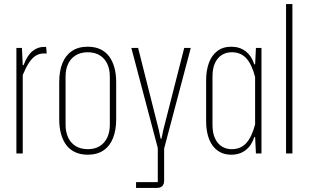

<svg xmlns="http://www.w3.org/2000/svg" viewBox="-20 -749 1507 937"><path d="M60 0V-515H87L91 -431H95Q113 -479 138.5 -499.5Q164 -520 193 -520H205L208 -488H193Q171 -488 153.5 -476.5Q136 -465 121 -442Q106 -419 91 -383V0Z M408 6Q374 6 347.5 -6Q321 -18 304 -40.5Q287 -63 278 -95Q269 -127 269 -167V-348Q269 -402 284.5 -440.5Q300 -479 331 -500Q362 -521 408 -521Q443 -521 469 -509Q495 -497 512 -474.5Q529 -452 538 -420Q547 -388 547 -348V-167Q547 -114 531.5 -75Q516 -36 485 -15Q454 6 408 6ZM408 -21Q443 -21 467 -36Q491 -51 503.5 -78Q516 -105 516 -140V-375Q516 -411 503.5 -437.5Q491 -464 467 -479Q443 -494 408 -494Q374 -494 349.5 -479Q325 -464 312.5 -437.5Q300 -411 300 -375V-140Q300 -105 312.5 -78Q325 -51 349.5 -36Q374 -21 408 -21Z M644 168V140H750V-27L621 -515H654L755 -115L764 -72H768L777 -115L879 -515H911L781 -24V132Q781 150 772 159Q763 168 746 168Z M1109 6Q1078 6 1055 -6Q1032 -18 1016.5 -40Q1001 -62 993.5 -92Q986 -122 986 -157V-358Q986 -405 999.5 -442Q1013 -479 1040.5 -500Q1068 -521 1109 -521Q1150 -521 1179 -498.5Q1208 -476 1221 -435H1225L1229 -515H1256V0H1229L1225 -80H1221Q1208 -39 1179 -16.5Q1150 6 1109 6ZM1111 -21Q1155 -21 1182 -51Q1209 -81 1225 -142V-373Q1209 -435 1182 -464.5Q1155 -494 1111 -494Q1084 -494 1063 -481Q1042 -468 1029.5 -442Q1017 -416 1017 -375V-140Q1017 -100 1029.5 -73.5Q1042 -47 1063 -34Q1084 -21 1111 -21Z M1376 0V-729H1407V0Z"/></svg>

Font: Hubot Sans Condensed ExtraLight
Style: Regular
Weight: 200
Width: 3
Designer: Deni Anggara
Foundry: GitHub, Inc., Subsidiary of Microsoft Corporation
Version: Version 2.000